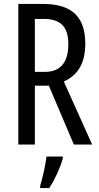

<svg xmlns="http://www.w3.org/2000/svg" viewBox="-20 -734 501 975"><path d="M199 -714H73V0H157V-299H228L355 0H448L304 -320C381 -355 413 -419 413 -513C413 -647 346 -714 199 -714ZM200 -638C287 -638 327 -600 327 -509C327 -416 285 -369 209 -369H157V-638ZM299 71V61H216C212 101 195 174 184 210V221H230C257 181 285 120 299 71Z"/></svg>

Font: Noto Sans Arabic ExtCond
Style: Regular
Weight: 400
Width: 2
Designer: Monotype Design Team, Nadine Chahine, Nizar Qandah and Khaled Hosny
Foundry: Monotype Imaging Inc.
Version: Version 2.012